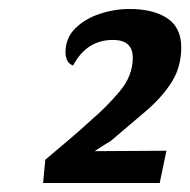

<svg xmlns="http://www.w3.org/2000/svg" viewBox="-20 -793 424 428"><path d="M76 -385 81 -437Q107 -459 132.5 -480.5Q158 -502 184 -526Q217 -554 246.5 -589Q276 -624 276 -664Q276 -704 232 -704Q173 -704 143 -647Q134 -650 130 -658Q126 -666 126 -676Q126 -708 147.5 -729.5Q169 -751 202 -762Q235 -773 269 -773Q321 -773 352.5 -752.5Q384 -732 384 -687Q384 -644 363 -610.5Q342 -577 306 -546Q270 -515 226 -478Q217 -473 208.5 -467.5Q200 -462 191 -456L351 -457L336 -385Z"/></svg>

Font: Sansita Swashed Medium
Style: Regular
Weight: 500
Designer: Pablo Cosgaya
Foundry: Omnibus-Type
Version: Version 1.003; ttfautohint (v1.8.3)